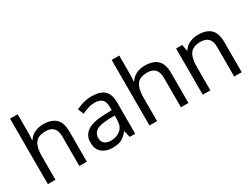

<svg xmlns="http://www.w3.org/2000/svg" viewBox="-58 -1339 2531 1929"><g transform="rotate(-30 1207.5 -375.0)"><path d="M173 -537Q173 -497 168 -462H174Q200 -503 244.5 -524Q289 -545 341 -545Q439 -545 488 -498.5Q537 -452 537 -349V0H450V-343Q450 -472 330 -472Q240 -472 206.5 -421.5Q173 -371 173 -277V0H85V-760H173Z M906 -545Q1004 -545 1051 -502Q1098 -459 1098 -365V0H1034L1017 -76H1013Q978 -32 939.5 -11Q901 10 833 10Q760 10 712 -28.5Q664 -67 664 -149Q664 -229 727 -272.5Q790 -316 921 -320L1012 -323V-355Q1012 -422 983 -448Q954 -474 901 -474Q859 -474 821 -461.5Q783 -449 750 -433L723 -499Q758 -518 806 -531.5Q854 -545 906 -545ZM932 -259Q832 -255 793.5 -227Q755 -199 755 -148Q755 -103 782.5 -82Q810 -61 853 -61Q921 -61 966 -98.5Q1011 -136 1011 -214V-262Z M1352 -537Q1352 -497 1347 -462H1353Q1379 -503 1423.5 -524Q1468 -545 1520 -545Q1618 -545 1667 -498.5Q1716 -452 1716 -349V0H1629V-343Q1629 -472 1509 -472Q1419 -472 1385.5 -421.5Q1352 -371 1352 -277V0H1264V-760H1352Z M2140 -546Q2236 -546 2285 -499.5Q2334 -453 2334 -349V0H2247V-343Q2247 -472 2127 -472Q2038 -472 2004 -422Q1970 -372 1970 -278V0H1882V-536H1953L1966 -463H1971Q1997 -505 2043 -525.5Q2089 -546 2140 -546Z"/></g></svg>

Font: Noto Sans Hebrew Droid
Style: Regular
Weight: 400
Designer: Monotype Design Team
Foundry: Monotype Imaging Inc.
Version: Version 1.100